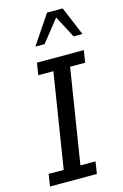

<svg xmlns="http://www.w3.org/2000/svg" viewBox="-122 -855 585 910"><g transform="rotate(-15 170.5 -400.0)"><path d="M5.9 0 15.1 -59.3H89L162.8 -523.7H88.8L97.9 -583H327.9L318.8 -523.7H244.8L171 -59.3H245L235.9 0ZM110.6 -658.5 205.6 -799.8H282.5L341.5 -658.5H298L241.4 -766.3L155.8 -658.5Z"/></g></svg>

Font: Rokkitt SemiBold
Style: Italic
Weight: 600
Italic angle: -9°
Designer: Vernon Adams
Foundry: Vernon Adams
Version: Version 3.103